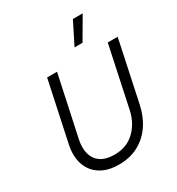

<svg xmlns="http://www.w3.org/2000/svg" viewBox="-229 -1138 1194 1292"><g transform="rotate(-30 368.0 -492.0)"><path d="M511 -823H449L535 -994H611ZM315 10Q229 10 172 -26.5Q115 -63 93 -128Q71 -193 90 -281L188 -740H265L165 -273Q145 -178 185 -120.5Q225 -63 323 -63Q417 -63 478 -121Q539 -179 559 -269L659 -740H736L636 -269Q618 -185 575 -122.5Q532 -60 466.5 -25Q401 10 315 10Z"/></g></svg>

Font: Be Vietnam Pro Light
Style: Italic
Weight: 300
Italic angle: -12°
Designer: Lam Bao, Tony Le, Vietanh Nguyen
Foundry: Yellow Type Foundry
Version: Version 1.002; ttfautohint (v1.8.3)